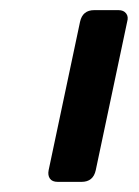

<svg xmlns="http://www.w3.org/2000/svg" viewBox="-20 -591 274 379"><path d="M94 -232Q83 -232 78.5 -238.5Q74 -245 76 -255L138 -548Q143 -571 166 -571H214Q224 -571 229 -564.5Q234 -558 231 -548L169 -255Q164 -232 141 -232Z"/></svg>

Font: Lubike
Style: Italic
Weight: 400
Italic angle: -12°
Foundry: Honoka55
Version: Version 1.000;July 22, 2022;FontCreator 14.0.0.2862 64-bit